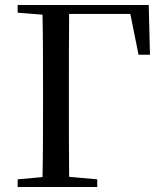

<svg xmlns="http://www.w3.org/2000/svg" viewBox="-20 -752 660 772"><path d="M51 -701 151 -693C153 -593 153 -493 153 -392V-335C153 -238 153 -138 151 -40L51 -31V0H371V-31L258 -41C257 -140 257 -239 257 -335V-392C257 -494 257 -596 258 -696H504L537 -532H583L578 -732H51Z"/></svg>

Font: Noto Serif KR Medium
Style: Regular
Weight: 500
Designer: Ryoko NISHIZUKA 西塚涼子 (kana & ideographs); Frank Grießhammer (Latin, Greek & Cyrillic); Wenlong ZHANG 张文龙 (bopomofo); San
Foundry: Adobe
Version: Version 2.001;hotconv 1.1.0;makeotfexe 2.6.0